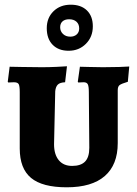

<svg xmlns="http://www.w3.org/2000/svg" viewBox="-20 -788 582 817"><path d="M64 -156V-396Q64 -422 59.5 -430Q55 -438 39 -438L15 -437L13 -440L21 -504Q34 -504 73 -503Q112 -502 158 -502Q189 -502 221 -503.5Q253 -505 265 -506L257 -438Q235 -437 226 -428Q217 -419 215 -400L210 -174Q210 -131 230 -106.5Q250 -82 287 -82Q324 -82 342 -100.5Q360 -119 360 -159L358 -396Q358 -421 353.5 -429.5Q349 -438 336 -438L313 -437L311 -440L320 -504Q331 -504 360.5 -503Q390 -502 418 -502Q456 -502 487.5 -503Q519 -504 530 -505L524 -440Q497 -432 489 -426Q481 -420 481 -404V-179Q481 -87 426 -39Q371 9 264 9Q160 9 112 -31Q64 -71 64 -156ZM179 -668Q179 -712 207.5 -740Q236 -768 281 -768Q325 -768 350 -743.5Q375 -719 375 -676Q375 -631 345.5 -601.5Q316 -572 272 -572Q229 -572 204 -597.5Q179 -623 179 -668ZM317 -667Q317 -685 305.5 -695.5Q294 -706 274 -706Q256 -706 246 -697Q236 -688 236 -672Q236 -655 248 -643.5Q260 -632 279 -632Q296 -632 306.5 -641.5Q317 -651 317 -667Z"/></svg>

Font: Alegreya SC ExtraBold
Style: Regular
Weight: 800
Designer: Juan Pablo del Peral
Foundry: Huerta Tipografica
Version: Version 2.007; ttfautohint (v1.6)